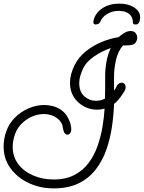

<svg xmlns="http://www.w3.org/2000/svg" viewBox="-22 -912 793 1059"><path d="M636 -892Q686 -892 718.5 -870.5Q751 -849 751 -817Q751 -798 744.5 -787.5Q738 -777 728 -777H724Q711 -777 711 -788Q711 -819 690 -835.5Q669 -852 632 -852Q598 -852 570 -835.5Q542 -819 531 -792Q526 -782 518 -779.5Q510 -777 505 -777Q489 -777 494 -799Q504 -841 542.5 -866.5Q581 -892 636 -892ZM273 127Q200 127 137.5 98Q75 69 36.5 17Q-2 -35 -2 -104Q-2 -124 1.5 -145.5Q5 -167 13 -189Q28 -231 60.5 -263.5Q93 -296 136 -314.5Q179 -333 223 -333Q234 -333 244 -331.5Q254 -330 264 -328Q287 -323 308.5 -310Q330 -297 344 -277Q355 -262 363 -240Q371 -218 371 -198Q371 -185 364.5 -177Q358 -169 350 -169Q343 -169 336.5 -175.5Q330 -182 327 -196Q323 -213 322 -221Q321 -229 309 -245Q302 -254 289.5 -262.5Q277 -271 266 -275Q242 -283 220 -283Q186 -283 153.5 -268.5Q121 -254 96.5 -229Q72 -204 61 -172Q48 -136 48 -102Q48 -47 79 -6.5Q110 34 161.5 56Q213 78 273 78Q341 78 388.5 53Q436 28 467 -13.5Q498 -55 516 -106.5Q534 -158 543 -211.5Q552 -265 555 -313Q534 -307 513 -307Q475 -307 440.5 -325.5Q406 -344 385 -377Q364 -410 364 -455Q364 -478 370.5 -503Q377 -528 391 -556Q413 -598 451.5 -629Q490 -660 537.5 -680Q585 -700 632 -707Q641 -715 657 -726Q673 -737 684 -739Q688 -740 691.5 -740.5Q695 -741 698 -741Q717 -741 726 -729.5Q735 -718 735 -704Q735 -691 727 -678.5Q719 -666 702 -664L689 -662Q681 -661 672.5 -661.5Q664 -662 656 -661Q628 -628 617.5 -580Q607 -532 607 -493V-412Q611 -417 613.5 -421.5Q616 -426 619 -431Q621 -437 626 -444Q637 -456 649 -456Q660 -456 666.5 -446.5Q673 -437 670 -423Q669 -416 661.5 -404Q654 -392 645.5 -380.5Q637 -369 632 -363Q619 -348 607 -339Q605 -278 595.5 -213Q586 -148 565 -87.5Q544 -27 507 21.5Q470 70 413 98.5Q356 127 274 127ZM508 -356Q533 -356 557 -368Q558 -399 558 -430.5Q558 -462 558 -493Q558 -530 565 -570.5Q572 -611 589 -647Q544 -632 499.5 -602.5Q455 -573 436 -533Q427 -514 421 -494Q415 -474 415 -454Q415 -406 443 -381Q471 -356 508 -356Z"/></svg>

Font: Twinkle Star
Style: Regular
Weight: 400
Designer: Robert E. Leuschke
Foundry: Robert E. Leuschke
Version: Version 2.010; ttfautohint (v1.8.3)